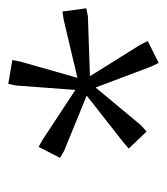

<svg xmlns="http://www.w3.org/2000/svg" viewBox="11 -734 412 475"><g transform="rotate(-90 217.5 -496.0)"><path d="M354 -337 300 -310 291 -328 239 -466 145 -353 130 -340 88 -384 103 -397 219 -488 82 -544 65 -554 92 -607 110 -597 233 -516 244 -663 248 -682 307 -672 303 -652 263 -511 407 -545 427 -548 435 -489 415 -485 267 -480 345 -355Z"/></g></svg>

Font: Inria Sans Light
Style: Italic
Weight: 300
Italic angle: -10°
Designer: Black Foundry Team
Foundry: Black Foundry
Version: Version 1.2; ttfautohint (v1.8.3)